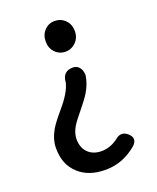

<svg xmlns="http://www.w3.org/2000/svg" viewBox="-144 -650 780 953"><g transform="rotate(-20 245.5 -173.5)"><path d="M248 217Q159 217 107 169Q52 120 52 33Q52 -13 78 -59Q93 -86 134 -134Q137 -137 138 -139Q197 -207 209 -257Q212 -316 267 -316Q289 -316 302 -299Q314 -283 314 -258Q308 -215 282 -172Q266 -146 229 -101Q195 -60 183 -40Q163 -6 163 25Q163 68 188 95Q215 123 261 123Q306 123 347 93Q382 62 414.5 91.5Q447 121 416 152Q341 217 248 217ZM261 -402Q229 -402 207 -425Q185 -448 185 -483Q185 -518 207 -541Q229 -564 261 -564Q294 -564 316.5 -541Q339 -518 339 -483Q339 -448 316 -425Q293 -402 261 -402Z"/></g></svg>

Font: GenSenRounded TW M
Style: Regular
Weight: 500
Version: Version 1.501;PS 1;hotconv 16.6.51;makeotf.lib2.5.65220